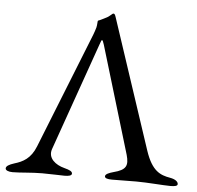

<svg xmlns="http://www.w3.org/2000/svg" viewBox="-52 -721 799 777"><g transform="rotate(5 347.5 -332.5)"><path d="M27 5C60 5 103 -1 147 -1C184 -1 220 1 238 1C255 1 267 -2 267 -10C267 -19 257 -24 234 -30C199 -39 165 -64 178 -102L333 -542C337 -553 339 -559 341 -559C344 -559 346 -553 350 -541L481 -105C493 -62 485 -44 434 -31C416 -26 401 -20 401 -11C401 -3 413 0 430 0C454 0 490 -1 529 -1C574 -1 640 5 668 5C685 5 697 3 697 -5C697 -14 687 -24 664 -28C624 -35 590 -48 563 -128L388 -656C385 -665 383 -670 378 -670C373 -670 365 -658 350 -651C339 -646 330 -640 318 -636C316 -635 317 -619 314 -608C311 -596 307 -587 304 -578L117 -108C97 -57 65 -41 31 -31C9 -24 -2 -17 -2 -8C-2 0 10 5 27 5Z"/></g></svg>

Font: EB Garamond
Style: Regular
Weight: 400
Designer: Georg Duffner and Octavio Pardo
Foundry: Georg Duffner
Version: Version 1.000;PS 001.000;hotconv 1.0.88;makeotf.lib2.5.64775